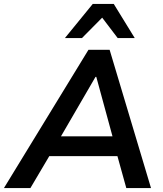

<svg xmlns="http://www.w3.org/2000/svg" viewBox="-60 -959 830 979"><path d="M-40 0 391 -705H499L710 0H584L529 -198L576 -163H153L212 -198L95 0ZM427 -567 233 -233 212 -264H548L522 -233L431 -567ZM271 -765 413 -939H520L627 -765H540L461 -869L358 -765Z"/></svg>

Font: Mulish ExtraLight
Style: Bold Italic
Weight: 700
Italic angle: -9°
Version: Version 3.603